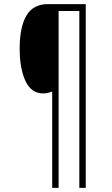

<svg xmlns="http://www.w3.org/2000/svg" viewBox="-20 -780 540 927"><path d="M394 127H363V-727H263V127H232V-338Q221 -334 211 -331.5Q201 -329 188 -329Q131 -329 103 -389Q75 -449 75 -546Q75 -649 107.5 -704.5Q140 -760 210 -760H394Z"/></svg>

Font: Noto Sans Sinhala Condensed ExtraLight
Style: Regular
Weight: 200
Width: 3
Designer: Jelle Bosma - Monotype Design Team
Foundry: Monotype Imaging Inc.
Version: Version 2.006; ttfautohint (v1.8.4.7-5d5b)